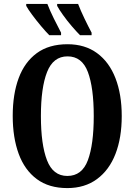

<svg xmlns="http://www.w3.org/2000/svg" viewBox="-20 -951 687 981"><path d="M324 10Q230 10 168 -36Q106 -82 75.5 -165Q45 -248 45 -359Q45 -470 75.5 -552Q106 -634 168 -679.5Q230 -725 325 -725Q414 -725 476 -679.5Q538 -634 570 -551.5Q602 -469 602 -358Q602 -247 570 -164.5Q538 -82 475.5 -36Q413 10 324 10ZM324 -52Q399 -52 429 -132.5Q459 -213 459 -358Q459 -503 429 -583Q399 -663 325 -663Q252 -663 220.5 -583Q189 -503 189 -358Q189 -213 220 -132.5Q251 -52 324 -52ZM389 -771Q371 -789 346.5 -817.5Q322 -846 301.5 -875Q281 -904 272 -921V-931H379Q392 -897 411.5 -856.5Q431 -816 448 -784V-771ZM232 -771Q214 -789 190 -817.5Q166 -846 144.5 -875Q123 -904 114 -921V-931H222Q235 -897 255 -856.5Q275 -816 292 -784V-771Z"/></svg>

Font: Noto Serif ExtraCondensed
Style: Bold
Weight: 700
Width: 2
Designer: Monotype Design Team
Foundry: Monotype Imaging Inc.
Version: Version 2.014; ttfautohint (v1.8.4.7-5d5b)